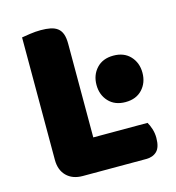

<svg xmlns="http://www.w3.org/2000/svg" viewBox="-96 -698 718 783"><g transform="rotate(-15 263.5 -306.5)"><path d="M158 3Q115 3 90 -22Q65 -47 65 -90V-607Q76 -609 100 -612.5Q124 -616 146 -616Q169 -616 186.5 -612.5Q204 -609 216 -600Q228 -591 234 -575Q240 -559 240 -533V-138H469Q476 -127 482 -108.5Q488 -90 488 -70Q488 -30 471 -13.5Q454 3 426 3ZM308 -341Q308 -383 334 -411Q360 -439 405 -439Q450 -439 476 -411Q502 -383 502 -341Q502 -299 476 -271Q450 -243 405 -243Q360 -243 334 -271Q308 -299 308 -341Z"/></g></svg>

Font: Baloo Bhaina
Style: Regular
Weight: 400
Designer: Manish Minz, Shuchita Grover and Ek Type
Foundry: Ek Type
Version: Version 1.443;PS 1.000;hotconv 16.6.51;makeotf.lib2.5.65220;